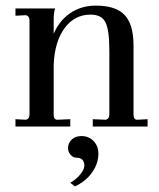

<svg xmlns="http://www.w3.org/2000/svg" viewBox="-20 -450 565 683"><path d="M35 0V-26L72 -24Q85 -27 85 -43V-376Q85 -393 72 -396L35 -394V-420H176Q171 -403 171 -385V-330Q192 -378 231 -404Q270 -430 321 -430Q392 -430 423.5 -396.5Q455 -363 455 -288V-43Q455 -24 468 -24L505 -26V0H310V-26L356 -24Q369 -27 369 -43V-270Q369 -342 355.5 -370Q342 -398 302 -398Q245 -398 209.5 -349.5Q174 -301 171 -219V-43Q171 -24 184 -24L230 -26V0ZM246 213 230 200Q250 189 265 171Q280 153 280 140Q280 111 252 111Q240 111 231 100.5Q222 90 222 77Q222 59 235 46.5Q248 34 270 34Q296 34 313 52Q330 70 330 96Q330 133 306.5 165Q283 197 246 213Z"/></svg>

Font: UnnaRegular
Style: Regular
Weight: 400
Designer: Jorge de Buen Unna
Foundry: Omnibus-Type
Version: Version 2.008;hotconv 1.0.109;makeotfexe 2.5.65596